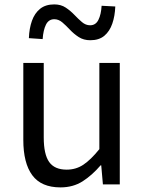

<svg xmlns="http://www.w3.org/2000/svg" viewBox="-20 -825 647 859"><path d="M250.7 13.4Q164.6 13.4 124.5 -40.9Q84.3 -95.1 84.3 -199.3V-543.4H175.7V-210.3Q175.7 -134.6 199.9 -100.3Q224.2 -66 278.3 -66Q319.9 -66 353 -88.1Q386 -110.1 424.5 -157.6V-543.4H515.9V0H440.4L432.9 -85.3H430.1Q392.1 -40.9 349.5 -13.7Q306.9 13.4 250.7 13.4ZM384.1 -645Q354 -645 332.2 -659.2Q310.4 -673.3 292.9 -692Q275.4 -710.7 258.8 -724.9Q242.2 -739 222.8 -739Q197.7 -739 185.6 -714.7Q173.6 -690.5 170.8 -650.1L109.2 -654.3Q110.8 -697.6 122.8 -731.7Q134.9 -765.9 159.4 -785.6Q184 -805.3 222.5 -805.3Q252.6 -805.3 273.9 -791.1Q295.2 -777 312.7 -758.6Q330.2 -740.2 346.8 -726.1Q363.4 -711.9 383.1 -711.9Q408.3 -711.9 420.3 -736.2Q432.4 -760.5 434.6 -799.2L495.8 -796Q494.2 -753.3 482.4 -719.2Q470.7 -685.1 446.9 -665Q423 -645 384.1 -645Z"/></svg>

Font: Noto Sans HK Thin
Style: Regular
Weight: 100
Designer: Ryoko NISHIZUKA 西塚涼子 (kana, bopomofo & ideographs); Paul D. Hunt (Latin, Greek & Cyrillic); Sandoll Communications 산돌커뮤니
Foundry: Adobe
Version: Version 2.004-H2;hotconv 1.0.118;makeotfexe 2.5.65603